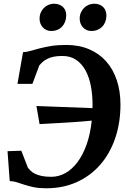

<svg xmlns="http://www.w3.org/2000/svg" viewBox="-20 -990 663 1021"><path d="M20 -186 93.3 -188.5 128.4 -98.1Q134.3 -90.8 142.6 -82.3Q150.9 -73.7 165.3 -66.4Q179.7 -59.1 200.9 -54.4Q222.2 -49.8 253.4 -49.8Q292.5 -49.8 328.1 -69.8Q363.8 -89.8 392.3 -128.2Q420.9 -166.5 440.7 -221.9Q460.4 -277.3 467.8 -348.6Q443.8 -346.2 417.5 -344Q391.1 -341.8 364.7 -340.1Q338.4 -338.4 312.7 -336.9Q287.1 -335.4 264.2 -334.2Q241.2 -333 222.2 -331.8Q203.1 -330.6 190.4 -330.1L173.8 -426.3L471.7 -415Q471.7 -418.9 471.9 -423.1Q472.2 -427.2 472.2 -431.6Q472.2 -484.4 463.4 -531.5Q454.6 -578.6 435.3 -614.5Q416 -650.4 385.5 -671.4Q355 -692.4 311.5 -692.4Q285.2 -692.4 266.1 -688.5Q247.1 -684.6 232.9 -677.7Q218.8 -670.9 208.5 -661.9Q198.2 -652.8 189 -642.1L152.3 -543.9H72.8L102.5 -712.4Q121.6 -713.4 142.6 -719.5Q163.6 -725.6 190.4 -732.7Q217.3 -739.7 251.7 -745.4Q286.1 -751 332.5 -751Q400.4 -751 454.1 -728Q507.8 -705.1 544.7 -663.6Q581.5 -622.1 601.1 -563.5Q620.6 -504.9 620.6 -434.1Q620.6 -337.4 592.8 -255.6Q564.9 -173.8 513.4 -114.5Q461.9 -55.2 388.9 -22Q315.9 11.2 226.1 11.2Q187.5 11.2 159.4 5.4Q131.3 -0.5 109.1 -7.8Q86.9 -15.1 68.6 -21Q50.3 -26.9 31.7 -26.9ZM465.3 -825.2Q452.1 -825.2 440.9 -830.3Q429.7 -835.4 421.4 -844.2Q413.1 -853 408.4 -865Q403.8 -877 403.8 -891.1Q403.8 -908.7 410.2 -923.1Q416.5 -937.5 427 -948Q437.5 -958.5 451.4 -964.4Q465.3 -970.2 481 -970.2Q496.6 -970.2 508.8 -965.3Q521 -960.4 529.3 -951.9Q537.6 -943.4 541.7 -932.1Q545.9 -920.9 545.9 -907.7Q545.9 -890.1 540.3 -875Q534.7 -859.9 524.2 -848.9Q513.7 -837.9 498.8 -831.5Q483.9 -825.2 465.3 -825.2ZM252 -825.2Q238.8 -825.2 227.5 -830.3Q216.3 -835.4 208 -844.2Q199.7 -853 195.1 -864.7Q190.4 -876.5 190.4 -890.1Q190.4 -907.7 196.5 -922.4Q202.6 -937 213.1 -947.5Q223.6 -958 237.5 -964.1Q251.5 -970.2 267.1 -970.2Q282.7 -970.2 294.9 -965.3Q307.1 -960.4 315.7 -951.9Q324.2 -943.4 328.4 -931.9Q332.5 -920.4 332 -907.2Q332 -889.6 326.2 -874.5Q320.3 -859.4 310.1 -848.4Q299.8 -837.4 284.9 -831.3Q270 -825.2 252 -825.2Z"/></svg>

Font: Merriweather Bold
Style: Italic
Weight: 700
Italic angle: -7°
Designer: Eben Sorkin ( eben@eyebytes.com )
Foundry: Eben Sorkin ( eben@eyebytes.com )
Version: Version 1.5; ttfautohint (v0.97) -l 13 -r 13 -G 200 -x 24 -f